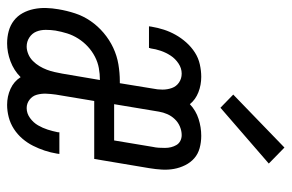

<svg xmlns="http://www.w3.org/2000/svg" viewBox="-160 -652 820 540"><g transform="rotate(90 250.0 -382.0)"><path d="M102 8Q84 8 67.5 3.5Q51 -1 38 -11Q25 -21 17 -35.5Q9 -50 5.5 -67Q2 -84 2.5 -101.5Q3 -119 6 -136Q10 -160 17.5 -183Q25 -206 39 -226.5Q53 -247 72.5 -263.5Q92 -280 114.5 -290.5Q137 -301 161 -305Q185 -309 208 -309H214L229 -401Q232 -415 232 -429Q232 -443 227.5 -455.5Q223 -468 212 -475.5Q201 -483 187 -483Q172 -483 158.5 -474Q145 -465 136.5 -452Q128 -439 123 -424.5Q118 -410 116 -395Q115 -394 115 -393Q115 -392 115 -391H54Q54 -393 54.5 -394.5Q55 -396 55 -398Q58 -416 63.5 -433Q69 -450 78 -466Q87 -482 99.5 -496Q112 -510 127.5 -520Q143 -530 161 -534Q179 -538 196 -538Q219 -538 239.5 -530Q260 -522 273 -506Q291 -523 314.5 -530.5Q338 -538 362 -538Q380 -538 396.5 -533.5Q413 -529 425 -518.5Q437 -508 444.5 -493Q452 -478 455 -461.5Q458 -445 457 -427.5Q456 -410 453 -392L427 -237H264L246 -129Q244 -115 243.5 -101.5Q243 -88 246.5 -75.5Q250 -63 260.5 -55Q271 -47 284 -47Q299 -47 312 -56.5Q325 -66 332.5 -79Q340 -92 344.5 -106Q349 -120 352 -135Q352 -136 352 -137Q352 -138 352 -139H413Q413 -137 412.5 -135.5Q412 -134 412 -132Q409 -114 403.5 -97.5Q398 -81 390 -65Q382 -49 370 -35Q358 -21 342.5 -11Q327 -1 309.5 3.5Q292 8 275 8Q251 8 230 -1.5Q209 -11 197 -30Q178 -11 152.5 -1.5Q127 8 102 8ZM273 -293H375L393 -401Q395 -410 395.5 -418.5Q396 -427 396 -436Q396 -445 394 -453Q392 -461 388 -468Q384 -475 376.5 -479Q369 -483 360 -483Q348 -483 336 -478Q324 -473 315 -463.5Q306 -454 301 -442.5Q296 -431 294 -419ZM111 -47Q121 -47 132 -51.5Q143 -56 151.5 -64.5Q160 -73 166 -83Q172 -93 176 -103.5Q180 -114 182.5 -125Q185 -136 187 -147L205 -253Q188 -253 171.5 -250Q155 -247 139.5 -239Q124 -231 111 -219Q98 -207 88.5 -192Q79 -177 74 -161Q69 -145 66 -128Q64 -115 64 -100.5Q64 -86 69 -74Q74 -62 85.5 -54.5Q97 -47 111 -47ZM283 -592 246 -628 395 -772 440 -728Z"/></g></svg>

Font: Iosevka Slab Light Oblique
Style: Regular
Weight: 300
Italic angle: -9°
Monospace: yes
Designer: Belleve Invis
Foundry: Belleve Invis
Version: Version 11.1.1; ttfautohint (v1.8.3)